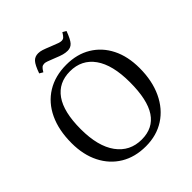

<svg xmlns="http://www.w3.org/2000/svg" viewBox="-242 -1066 1242 1242"><g transform="rotate(-45 378.5 -445.5)"><path d="M377 14Q278 14 205 -30Q132 -74 91.5 -154Q51 -234 51 -341Q51 -459 91.5 -545Q132 -631 207.5 -677.5Q283 -724 386 -724Q483 -724 555 -680.5Q627 -637 666.5 -558.5Q706 -480 706 -373Q706 -257 665 -169.5Q624 -82 550 -34Q476 14 377 14ZM389 -36Q493 -36 545 -114Q597 -192 597 -353Q597 -511 538 -594Q479 -677 372 -677Q268 -677 212.5 -598.5Q157 -520 157 -363Q157 -206 219 -121Q281 -36 389 -36ZM456 -781Q437 -781 417 -786.5Q397 -792 366 -805Q331 -819 315.5 -824.5Q300 -830 292 -830Q277 -830 268 -823Q259 -816 246 -794L222 -808Q242 -865 260.5 -885Q279 -905 309 -905Q326 -905 344.5 -899Q363 -893 397 -879Q432 -865 447.5 -859.5Q463 -854 474 -854Q486 -854 494.5 -861Q503 -868 517 -891L541 -877Q520 -820 502 -800.5Q484 -781 456 -781Z"/></g></svg>

Font: Literata 36pt
Style: Regular
Weight: 400
Designer: Latin by Veronika Burian and Jose Scaglione. Greek by Irene Vlachou. Cyrillic by Vera Evstafieva.
Foundry: TypeTogether
Version: Version 3.002